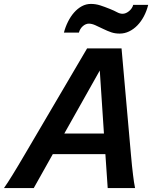

<svg xmlns="http://www.w3.org/2000/svg" viewBox="-29 -950 769 970"><path d="M295.9 -275.4H496.1L475.1 -593.8ZM503.4 -171.4H237.8L141.6 0H-8.8Q1.5 -14.6 11.7 -30.5Q22 -46.4 34.2 -66.2Q46.4 -85.9 61.8 -111.6Q77.1 -137.2 97.2 -171.4L411.1 -705.6H585L632.3 -171.4Q635.3 -137.7 637.9 -112.1Q640.6 -86.4 643.1 -66.4Q645.5 -46.4 647.9 -30.5Q650.4 -14.6 653.3 0H515.1ZM293.9 -785.2Q301.3 -814 314.5 -840.3Q327.6 -866.7 345.2 -886.7Q362.8 -906.7 384.3 -918.5Q405.8 -930.2 430.2 -930.2Q454.1 -930.2 477.1 -922.9Q500 -915.5 526.4 -904.8Q548.3 -896 562.5 -888.2Q576.7 -880.4 590.3 -880.4Q598.6 -880.4 607.2 -884Q615.7 -887.7 623 -893.8Q630.4 -899.9 636 -908Q641.6 -916 644 -925.3H719.7Q711.9 -894 697.8 -867.4Q683.6 -840.8 664.8 -821.5Q646 -802.2 623.3 -791.3Q600.6 -780.3 575.7 -780.3Q552.7 -780.3 533.7 -786.6Q514.6 -793 491.7 -804.2Q469.2 -815.4 451.7 -823Q434.1 -830.6 419.9 -830.6Q411.6 -830.6 403.8 -827.1Q396 -823.7 389.2 -817.6Q382.3 -811.5 377.2 -803.2Q372.1 -794.9 369.6 -785.2Z"/></svg>

Font: Andika New Basic
Style: Bold Italic
Weight: 700
Italic angle: -14°
Designer: Victor Gaultney, Annie Olsen, Pablo Ugerman
Foundry: SIL International
Version: Version 5.500